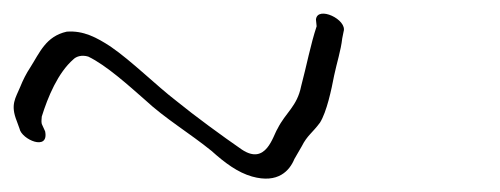

<svg xmlns="http://www.w3.org/2000/svg" viewBox="-103 -426 742 285"><path d="M-74 -235C-71 -219 -30 -201 -36 -231L-41 -242C-42 -246 -41 -250 -41 -253C-32 -282 -17 -318 6 -338C10 -342 18 -345 28 -342C55 -329 88 -299 112 -278C142 -250 179 -228 211 -202C231 -184 250 -170 271 -164C310 -153 327 -173 334 -190L345 -209C353 -225 361 -229 372 -244C382 -260 389 -293 393 -314C397 -333 403 -351 405 -369L407 -379C413 -397 368 -418 366 -397L367 -387C358 -360 352 -328 344 -298C338 -268 321 -259 309 -235C302 -224 292 -180 256 -204C227 -224 186 -254 159 -276C129 -299 93 -335 61 -357C41 -370 21 -381 -4 -379C-35 -372 -44 -348 -58 -326C-64 -317 -69 -307 -73 -297C-80 -280 -88 -271 -78 -246Z"/></svg>

Font: Stray Cat
Style: OpSuObl
Weight: 400
Version: Version 1.0